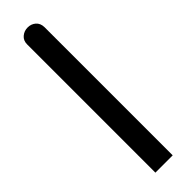

<svg xmlns="http://www.w3.org/2000/svg" viewBox="-236 -665 663 663"><g transform="rotate(-45 95.0 -333.5)"><path d="M53.2 -1V-627.4Q53.2 -646 65.9 -656.7Q78.6 -667.5 95.7 -667.5Q112.8 -667.5 125 -657Q137.2 -646.5 137.7 -627.4V-1Z"/></g></svg>

Font: Shahab
Style: Regular
Weight: 400
Designer: Mohammad Saleh Souzanchi
Foundry: http://font-store.ir
Version: Version:0.0.2;RFB:1.2.5;Building:2016-11-27 11:18:45.721916